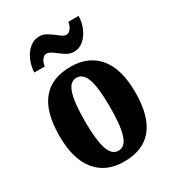

<svg xmlns="http://www.w3.org/2000/svg" viewBox="-186 -869 891 984"><g transform="rotate(-30 259.5 -377.0)"><path d="M35 -270Q35 -549 261 -549Q367 -549 425.5 -478.5Q484 -408 484 -270Q484 10 258 10Q152 10 93.5 -61Q35 -132 35 -270ZM334 -270Q334 -380 316.5 -432.5Q299 -485 259 -485Q220 -485 203 -432.5Q186 -380 186 -270Q186 -160 203.5 -106.5Q221 -53 260 -53Q300 -53 317 -106.5Q334 -160 334 -270ZM238 -643Q221 -656 210 -662.5Q199 -669 188 -669Q173 -669 161.5 -653Q150 -637 148 -616H86Q88 -656 103.5 -690Q119 -724 144 -744Q169 -764 198 -764Q220 -764 237 -755Q254 -746 279 -727Q294 -714 305.5 -707.5Q317 -701 327 -701Q341 -701 353 -717Q365 -733 367 -754H428Q427 -714 411.5 -680Q396 -646 371.5 -626Q347 -606 318 -606Q296 -606 278.5 -615.5Q261 -625 238 -643Z"/></g></svg>

Font: Noto Serif CondExtraBold
Style: Regular
Weight: 800
Width: 3
Designer: Monotype Design Team
Foundry: Monotype Imaging Inc.
Version: Version 1.001